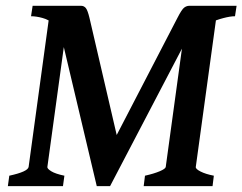

<svg xmlns="http://www.w3.org/2000/svg" viewBox="-20 -635 827 655"><path d="M705.1 0H470.2L474.6 -35.6Q505.4 -42.5 524.9 -50.8Q544.4 -59.1 545.4 -65.4L611.8 -550.3L718.3 -578.1L647.9 -65.4Q647 -58.6 664.3 -49.8Q681.6 -41 709.5 -35.6ZM781.7 -579.6Q765.6 -579.6 741.5 -573.2Q717.3 -566.9 691.7 -555.4Q666 -543.9 644.8 -528.1Q623.5 -512.2 613.3 -493.2L355.5 0H353.5L354 -127.9L585.4 -574.2Q600.1 -603 608.4 -609.1Q616.7 -615.2 625.5 -615.2H787.1ZM310.1 0 189.9 -507.3Q182.6 -536.6 164.6 -552.2Q146.5 -567.9 125 -573.7Q103.5 -579.6 85.9 -579.6L91.3 -615.2H256.8Q266.1 -615.2 272.5 -607.9Q278.8 -600.6 285.2 -574.2L388.7 -128.9L353.5 0ZM194.8 0H6.8L11.7 -35.6Q74.7 -49.3 77.6 -65.4L146.5 -569.3L212.4 -581.5L141.6 -65.4Q140.6 -59.6 154.8 -50.8Q168.9 -42 199.7 -35.6Z"/></svg>

Font: Gentium Plus
Style: Bold Italic
Weight: 700
Italic angle: -8°
Designer: Victor Gaultney, Annie Olsen, Iska Routamaa, Becca Hirsbrunner
Foundry: SIL International
Version: Version 6.101